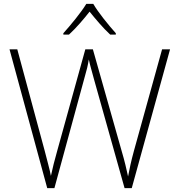

<svg xmlns="http://www.w3.org/2000/svg" viewBox="-20 -968 921 988"><path d="M460 -948H424C399 -906 343 -838 306 -797V-790H335C372 -824 412 -871 441 -908C471 -871 510 -824 547 -790H576V-797C539 -838 484 -906 460 -948ZM855 -714H814L669 -191C654 -136 647 -102 639 -60C630 -101 622 -137 606 -191L458 -714H419L275 -194C260 -142 251 -104 242 -63C234 -104 223 -140 210 -192L69 -714H29L223 0H260L417 -576C426 -606 432 -631 437 -662C444 -629 453 -601 464 -559L621 0H658Z"/></svg>

Font: Noto Sans Canadian Aboriginal ExtraLight
Style: Regular
Weight: 200
Designer: Monotype Design Team, Typotheque's Kevin King
Foundry: Monotype Imaging Inc.
Version: Version 2.004